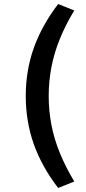

<svg xmlns="http://www.w3.org/2000/svg" viewBox="-20 -740 429 954"><path d="M269 194Q188 89 148 -23.5Q108 -136 108 -263Q108 -390 148 -502Q188 -614 269 -720L349 -688Q306 -617 277.5 -547Q249 -477 235.5 -406.5Q222 -336 222 -263Q222 -190 235.5 -119.5Q249 -49 277.5 20.5Q306 90 349 162Z"/></svg>

Font: Nunito Sans 7pt SemiExpanded SemiBold
Style: Regular
Weight: 600
Width: 6
Designer: Vernon Adams
Foundry: Vernon Adams
Version: Version 3.101;gftools[0.9.27]